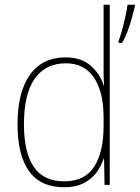

<svg xmlns="http://www.w3.org/2000/svg" viewBox="-20 -780 589 810"><path d="M251 10Q151 10 102.5 -58Q54 -126 54 -255Q54 -392 106.5 -465Q159 -538 257 -538Q323 -538 363 -502.5Q403 -467 417 -420H419Q417 -448 417 -474Q417 -500 417 -526V-760H443V0H421L419 -110H417Q407 -79 386.5 -51.5Q366 -24 332.5 -7Q299 10 251 10ZM251 -15Q338 -15 377.5 -77Q417 -139 417 -248V-284Q417 -392 376.5 -452.5Q336 -513 258 -513Q172 -513 126.5 -448Q81 -383 81 -255Q81 -137 122.5 -76Q164 -15 251 -15ZM549 -753Q541 -718 527 -673.5Q513 -629 495 -599H480V-607Q486 -620 494 -649.5Q502 -679 509 -710Q516 -741 518 -760H549Z"/></svg>

Font: Noto Sans Myanmar UI SemiCondensed Thin
Style: Regular
Weight: 100
Width: 4
Designer: Monotype Design Team
Foundry: Monotype Imaging Inc.
Version: Version 2.103; ttfautohint (v1.8.4.7-5d5b)